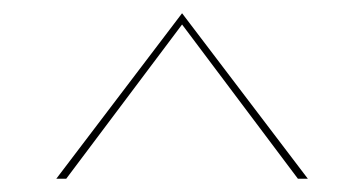

<svg xmlns="http://www.w3.org/2000/svg" viewBox="-20 -730 550 290"><path d="M255 -693 80 -460H65L255 -710L445 -460H430Z"/></svg>

Font: Jost* Hairline
Style: Regular
Weight: 100
Version: Version 3.7